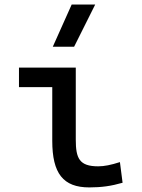

<svg xmlns="http://www.w3.org/2000/svg" viewBox="-20 -815 626 845"><path d="M373 9.8C425.8 9.8 469.2 3.9 519.5 -10.7L507.8 -101.6C468.3 -88.9 439 -83 412.1 -83C329.1 -83 313.5 -118.2 313.5 -200.2V-517.6H63.5V-431.6H210V-195.3C210 -51.8 257.8 9.8 373 9.8ZM212.4 -609.4H306.2L398.9 -794.9H295.4Z"/></svg>

Font: Cascadia Mono NF
Style: Regular
Weight: 400
Monospace: yes
Designer: Aaron Bell
Foundry: Saja Typeworks
Version: Version 2404.023